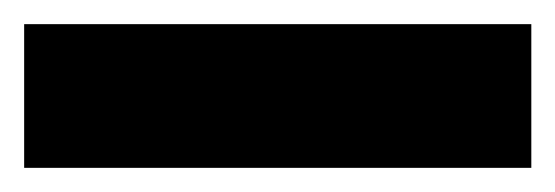

<svg xmlns="http://www.w3.org/2000/svg" viewBox="-20 29 460 159"><path d="M0 49H420V168H0Z"/></svg>

Font: Newsreader Caption ExtraBold
Style: Regular
Weight: 800
Designer: Hugues Gentile
Foundry: Production Type
Version: Version 1.001